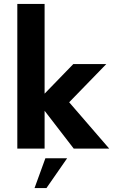

<svg xmlns="http://www.w3.org/2000/svg" viewBox="-20 -750 571 969"><path d="M329.1 -233.9 516.6 -426.8H350.1L205.1 -277.3V-730H67.4V0H205.1V-190.9L352.1 0H531.2ZM154.3 199.2H214.4L318.8 48.8H209Z"/></svg>

Font: Now ExtraBold
Style: Regular
Weight: 800
Designer: Alfredo Marco Pradil
Foundry: Alfredo Marco Pradil
Version: Version 1.200;hotconv 1.0.109;makeotfexe 2.5.65596